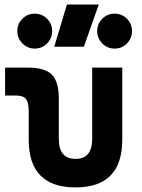

<svg xmlns="http://www.w3.org/2000/svg" viewBox="-20 -815 626 845"><path d="M312.5 9.8Q106.4 9.8 106.4 -200.2V-326.2Q106.4 -363.8 94.2 -379.2Q82 -394.5 51.8 -394.5H2.4V-517.6H100.1Q176.8 -517.6 207.8 -487.1Q238.8 -456.5 238.8 -380.9V-204.1Q238.8 -115.7 312.5 -115.7Q385.7 -115.7 385.7 -204.1V-517.6H518.1V-200.2Q518.1 9.8 312.5 9.8ZM218.8 -609.4 274.4 -794.9H414.6L349.1 -609.4ZM484.4 -601.1Q452.6 -601.1 430.2 -623.8Q407.7 -646.5 407.7 -678.2Q407.7 -710.4 430.2 -732.7Q452.6 -754.9 484.4 -754.9Q516.1 -754.9 538.6 -732.7Q561 -710.4 561 -678.2Q561 -646.5 538.6 -623.8Q516.1 -601.1 484.4 -601.1ZM132.8 -601.1Q101.6 -601.1 78.9 -623.8Q56.2 -646.5 56.2 -678.2Q56.2 -710.4 78.9 -732.7Q101.6 -754.9 132.8 -754.9Q164.6 -754.9 187 -732.7Q209.5 -710.4 209.5 -678.2Q209.5 -646.5 187 -623.8Q164.6 -601.1 132.8 -601.1Z"/></svg>

Font: CaskaydiaMono NF
Style: Bold
Weight: 700
Designer: Aaron Bell
Foundry: Saja Typeworks
Version: Version 2111.001; ttfautohint (v1.8.4);Nerd Fonts 3.1.1